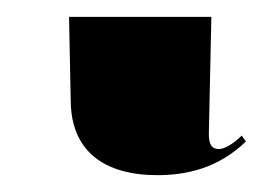

<svg xmlns="http://www.w3.org/2000/svg" viewBox="-20 32 312 228"><path d="M167 240C199 240 238 233 272 200L267 193C255 205 245 209 240 209C231 209 228 203 228 191L231 52H62L64 153C65 211 103 240 167 240Z"/></svg>

Font: Noto Serif Display ExtraCondensed Black
Style: Regular
Weight: 900
Width: 2
Designer: Monotype Design Team
Foundry: Monotype Imaging Inc.
Version: Version 2.009